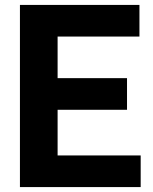

<svg xmlns="http://www.w3.org/2000/svg" viewBox="-20 -760 622 780"><path d="M61 0V-740H546.5V-611.5H214V-442.5H496V-314H214V-128.5H551.5V0Z"/></svg>

Font: Encode Sans SemiCondensed SemiCondensed
Style: Bold
Weight: 700
Width: 4
Designer: Multiple Designers
Foundry: Impallari Type
Version: Version 3.000; ttfautohint (v1.8.3) -l 8 -r 50 -G 200 -x 14 